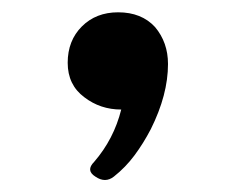

<svg xmlns="http://www.w3.org/2000/svg" viewBox="-20 -180 385 312"><path d="M135 107Q119 97 133 83Q165 46 177 -2Q143 -2 117 -22Q90 -42 90 -78Q90 -114 113 -137Q136 -160 172 -160Q210 -160 232 -136Q253 -111 253 -76Q253 -26 225 30Q213 53 198.5 72.5Q184 92 165 107Q151 118 135 107Z"/></svg>

Font: s+UCsàWOS
Style: Regular
Weight: 400
Designer: FontworksQlS√∏0¬ü¬ôs√†OS¬àe[W\~√Ñ: ZERO[P0e√∂QI¬ä0¬ÉFSW0¬ò¬ëQ√°0R¬ûO0Little White Dog0YHv}N_0^_qMagmeta0v
Version: Version 1.000; 20230222